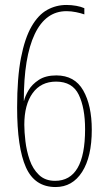

<svg xmlns="http://www.w3.org/2000/svg" viewBox="-20 -740 434 774"><path d="M49 -307Q49 -427 64.5 -506.5Q80 -586 107 -633Q134 -680 170 -700Q206 -720 248 -720Q268 -720 287.5 -716.5Q307 -713 320 -707V-682Q306 -687 286.5 -691Q267 -695 248 -695Q164 -695 120 -602.5Q76 -510 76 -334H77Q81 -352 95 -376Q109 -400 136.5 -418Q164 -436 207 -436Q281 -436 315.5 -375.5Q350 -315 350 -217Q350 -108 311 -47Q272 14 204 14Q120 14 84.5 -65.5Q49 -145 49 -307ZM202 -11Q323 -11 323 -219Q323 -305 297.5 -358Q272 -411 206 -411Q145 -411 111.5 -364.5Q78 -318 78 -237Q78 -209 82.5 -170.5Q87 -132 99.5 -95.5Q112 -59 137 -35Q162 -11 202 -11Z"/></svg>

Font: Noto Sans Lao Looped ExtraCondensed Thin
Style: Regular
Weight: 100
Width: 2
Designer: Mark Frömberg, Ben Mitchell
Foundry: The Fontpad Ltd
Version: Version 1.002; ttfautohint (v1.8.4.7-5d5b)